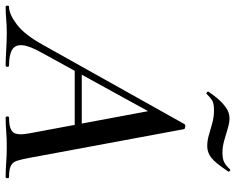

<svg xmlns="http://www.w3.org/2000/svg" viewBox="-136 -739 837 681"><g transform="rotate(90 282.5 -398.5)"><path d="M-34 0Q-38 0 -38 -6Q-38 -12 -34 -12Q-8 -12 28.5 -39.5Q65 -67 101 -132L382 -634Q384 -638 391.5 -637Q399 -636 400 -633L502 -84Q507 -57 512 -41Q517 -25 530 -18.5Q543 -12 570 -12Q574 -12 574 -6Q574 0 570 0Q545 0 519 -2Q493 -4 462 -4Q432 -4 408 -2Q384 0 359 0Q355 0 355 -6Q355 -12 359 -12Q400 -12 411.5 -27Q423 -42 415 -84L333 -523L379 -583L130 -130Q105 -86 102.5 -60Q100 -34 118.5 -23Q137 -12 175 -12Q179 -12 179 -6Q179 0 174 0Q152 0 120 -2Q88 -4 58 -4Q29 -4 10.5 -2Q-8 0 -34 0ZM179 -245 194 -270H411L413 -245ZM274 -712Q273 -711 269.5 -714Q266 -717 267 -719Q276 -733 290.5 -750.5Q305 -768 323 -781Q341 -794 362 -794Q377 -794 397 -788Q417 -782 439.5 -775.5Q462 -769 484 -769Q506 -769 518 -775.5Q530 -782 543 -796Q545 -798 548.5 -795Q552 -792 550 -789Q520 -744 501.5 -729.5Q483 -715 460 -715Q441 -715 420.5 -721Q400 -727 378.5 -733Q357 -739 333 -739Q308 -739 297.5 -732Q287 -725 274 -712Z"/></g></svg>

Font: Cormorant Garamond Light SemiBold
Style: Italic
Weight: 600
Italic angle: -10°
Version: Version 4.001